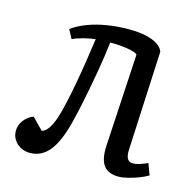

<svg xmlns="http://www.w3.org/2000/svg" viewBox="-84 -607 718 708"><g transform="rotate(15 274.5 -253.5)"><path d="M111 -465Q136 -483 169 -495.5Q202 -508 242 -514.5Q282 -521 326 -521Q362 -521 389 -515Q416 -509 433.5 -498Q451 -487 457 -471L439 -91Q438 -69 444.5 -58Q451 -47 466 -47Q476 -47 488 -50.5Q500 -54 521 -63L537 -20Q522 -11 502 -3.5Q482 4 462 9Q442 14 427 14Q387 14 369.5 -10Q352 -34 355 -86L375 -438Q368 -446 337.5 -451Q307 -456 270 -456Q264 -404 254 -346Q244 -288 233 -233Q222 -178 211 -135Q191 -57 161.5 -21.5Q132 14 89 14Q69 14 53 5.5Q37 -3 27.5 -18Q18 -33 18 -51Q18 -73 31.5 -91.5Q45 -110 68 -119L110 -76Q124 -79 136.5 -98Q149 -117 159 -151Q165 -171 172.5 -204.5Q180 -238 187.5 -279Q195 -320 202 -365Q209 -410 215 -454Q196 -452 170.5 -445.5Q145 -439 129 -431Z"/></g></svg>

Font: Literata 18pt
Style: Italic
Weight: 400
Italic angle: -2°
Designer: Latin by Veronika Burian and Jose Scaglione. Greek by Irene Vlachou. Cyrillic by Vera Evstafieva
Foundry: TypeTogether
Version: Version 3.103;gftools[0.9.29]